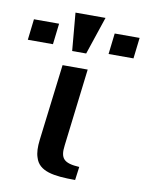

<svg xmlns="http://www.w3.org/2000/svg" viewBox="-97 -783 652 850"><g transform="rotate(10 229.0 -358.0)"><path d="M228 -136 270 -484H157L115 -141C111 -108 112 -82 119 -62C136 -3 203 7 300 7L308 -53C238 -57 220 -76 228 -136ZM99 -568 110 -662H-3L-14 -568ZM461 -568 472 -662H360L349 -568ZM251 -553 308 -723H173L188 -553Z"/></g></svg>

Font: Gamestation Extended
Style: Italic
Weight: 400
Width: 7
Designer: Jonas Hecksher
Foundry: Jonas Hecksher, Playtypeª, e-types AS
Version: Version 1.003